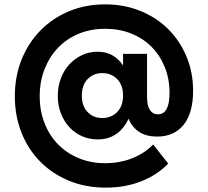

<svg xmlns="http://www.w3.org/2000/svg" viewBox="-20 -720 953 880"><path d="M245 -280Q245 -324 259 -361Q273 -398 298 -425Q323 -452 356 -467.5Q389 -483 427 -483Q466 -483 495 -466.5Q524 -450 544 -420V-473H654V-274Q654 -236 667 -216Q680 -196 704 -196Q757 -196 757 -294Q757 -359 735 -413Q713 -467 674 -506Q635 -545 581 -566.5Q527 -588 462 -588Q395 -588 340 -565Q285 -542 245.5 -500.5Q206 -459 184 -402.5Q162 -346 162 -279Q162 -211 184.5 -154.5Q207 -98 247 -57.5Q287 -17 342 5.5Q397 28 462 28Q528 28 585.5 5.5Q643 -17 682 -58L751 30Q699 83 626 111.5Q553 140 465 140Q373 140 296.5 108.5Q220 77 164.5 21Q109 -35 78.5 -112Q48 -189 48 -279Q48 -370 79 -447Q110 -524 165.5 -580.5Q221 -637 296.5 -668.5Q372 -700 462 -700Q549 -700 623 -670Q697 -640 750.5 -587Q804 -534 834.5 -461.5Q865 -389 865 -304Q865 -202 821.5 -148Q778 -94 700 -94Q604 -94 569 -176Q549 -131 513 -106Q477 -81 428 -81Q390 -81 356.5 -95.5Q323 -110 298.5 -136.5Q274 -163 259.5 -199.5Q245 -236 245 -280ZM355 -282Q355 -234 381.5 -206.5Q408 -179 449 -179Q490 -179 517 -206.5Q544 -234 544 -282Q544 -330 517 -357.5Q490 -385 449 -385Q408 -385 381.5 -357.5Q355 -330 355 -282Z"/></svg>

Font: NT Somic Bold
Style: Regular
Weight: 700
Designer: Ravid Balaliev — lead type designer, mastering
Michael Voronin — secret advisor, marketing
Ivan Kovalenko — best boy
Foundry: NT Type
Version: Version 0.7